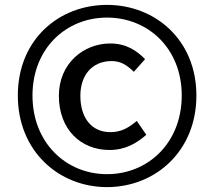

<svg xmlns="http://www.w3.org/2000/svg" viewBox="-20 -755 879 786"><path d="M418 11C615 11 784 -135 784 -364C784 -592 615 -735 418 -735C222 -735 53 -594 53 -364C53 -135 222 11 418 11ZM418 -42C250 -42 113 -171 113 -364C113 -556 250 -683 418 -683C587 -683 724 -556 724 -364C724 -171 587 -42 418 -42ZM428 -141C493 -141 538 -168 579 -203L540 -260C508 -233 477 -214 432 -214C356 -214 309 -271 309 -363C309 -447 357 -505 437 -505C474 -505 499 -489 528 -461L574 -513C538 -549 496 -577 431 -577C322 -577 221 -495 221 -363C221 -225 311 -141 428 -141Z"/></svg>

Font: Spoqa Han Sans Neo Medium
Style: Regular
Weight: 500
Designer: [Spoqa Han Sans Neo] Dong-huui Kim ___ Younghwa Kang ___ Yujin Lee ___ [Noto Sans] Ryoko NISHIZUKA ____ (kana & ideograp
Foundry: Spoqa (http://www.spoqa-han-sans.com)
Version: Version 1.100;hotconv 1.0.109;makeotfexe 2.5.65596